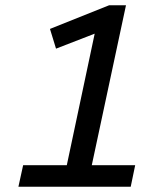

<svg xmlns="http://www.w3.org/2000/svg" viewBox="-20 -710 640 730"><path d="M50 0 68 -82H234L340 -582L193 -525L170 -600L395 -690H459L329 -82H494L477 0Z"/></svg>

Font: Radio Canada
Style: Italic
Weight: 400
Italic angle: -12°
Designer: Charles Daoud, Etienne Aubert Bonn, Alexandre Saumier Demers, Jacques Le Bailly
Foundry: Radio-Canada
Version: Version 2.104;gftools[0.9.28.dev5+ged2979d]